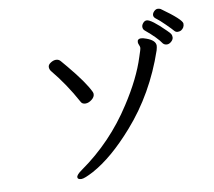

<svg xmlns="http://www.w3.org/2000/svg" viewBox="-89 -931 1179 1056"><g transform="rotate(-10 500.0 -402.5)"><path d="M377 -382.8Q357.9 -382.8 351.1 -397Q293 -503.9 219.2 -592.8Q211.9 -603 211.9 -615.2Q211.9 -627.9 227.1 -637.9Q242.2 -647.9 256.8 -647.9Q272.9 -647.9 283 -635.5Q293 -623 313 -600.1Q399.9 -496.1 426.8 -438Q429.2 -431.2 429.2 -426.8Q429.2 -410.2 411.6 -396.5Q394 -382.8 377 -382.8ZM283.2 22Q261.2 22 261.2 8.8Q261.2 -4.9 293 -26.9Q470.2 -150.9 588.9 -335.9Q675.8 -469.2 711.9 -584Q726.1 -625 726.1 -632.8Q726.1 -640.1 721.9 -648.7Q717.8 -657.2 717.8 -665Q717.8 -683.1 737.8 -683.1Q749 -683.1 768.1 -675.8Q816.9 -658.2 816.9 -628.9Q816.9 -621.1 812 -603Q733.9 -374 584 -204.1Q461.9 -64.9 349.1 -3.9Q299.8 22 283.2 22ZM875 -625Q860.8 -625 852.1 -634.8Q829.1 -669.9 766.1 -722.2Q756.8 -730 756.8 -743.2Q756.8 -753.9 765.9 -764.4Q774.9 -774.9 786.1 -774.9Q811 -774.9 887.2 -699.2Q902.8 -684.1 907 -677Q911.1 -669.9 911.1 -659.2Q911.1 -647 899.2 -636Q887.2 -625 875 -625ZM944.8 -683.1Q933.1 -683.1 925.5 -692.6Q918 -702.1 886.5 -733.2Q855 -764.2 840.6 -774.2Q826.2 -784.2 826.2 -795.9Q826.2 -807.1 836.2 -817.1Q846.2 -827.1 856 -827.1Q865.2 -827.1 873 -823.2Q982.9 -745.1 982.9 -722.2Q982.9 -699.2 962.9 -687Q955.1 -683.1 944.8 -683.1Z"/></g></svg>

Font: LXGW WenKai Mono GB Screen
Style: Regular
Weight: 400
Monospace: yes
Designer: LXGW / Fontworks Inc.
Foundry: LXGW / Fontworks Inc.
Version: Version 1.510;January 18,2025